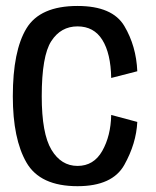

<svg xmlns="http://www.w3.org/2000/svg" viewBox="-20 -620 524 644"><path d="M240 4.5Q357 4.5 397 -67Q437 -138.5 440.5 -211L353 -234.5Q351.5 -164 323 -113.8Q294.5 -63.5 240 -63.5Q185 -63.5 152.5 -117.8Q120 -172 120 -297Q120 -432.5 152 -482Q184 -531.5 240 -531.5Q295 -531.5 323.2 -486.2Q351.5 -441 353 -358.5L440.5 -381Q437 -465.5 397 -532.8Q357 -600 240 -600Q114.5 -600 68.8 -524.8Q23 -449.5 23 -297Q23 -154 68.8 -74.8Q114.5 4.5 240 4.5Z"/></svg>

Font: Anybody SemiCondensed
Style: Regular
Weight: 400
Width: 4
Version: Version 1.113;gftools[0.9.25]